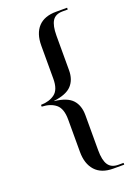

<svg xmlns="http://www.w3.org/2000/svg" viewBox="-166 -827 727 1021"><g transform="rotate(-20 198.0 -316.0)"><path d="M290 128Q223 128 188.5 89.5Q154 51 154 -16V-199Q154 -261 124.5 -285.5Q95 -310 45 -312V-322Q93 -323 123.5 -346Q154 -369 154 -430V-617Q154 -686 188.5 -723Q223 -760 290 -760H352V-750H323Q282 -750 265 -723Q248 -696 248 -640V-444Q248 -391 218.5 -359Q189 -327 117 -318V-317Q189 -309 218.5 -277Q248 -245 248 -190V9Q248 65 265.5 91.5Q283 118 323 118H352V128Z"/></g></svg>

Font: Noto Serif Display SemiCondensed
Style: Regular
Weight: 400
Width: 4
Designer: Monotype Design Team
Foundry: Monotype Imaging Inc.
Version: Version 2.009